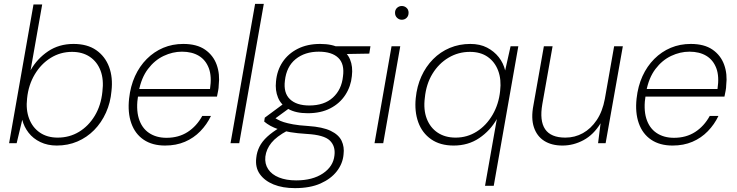

<svg xmlns="http://www.w3.org/2000/svg" viewBox="-20 -740 3806 992"><path d="M273 12Q226 12 188.5 -6Q151 -24 127.5 -54.5Q104 -85 95 -121L66 0H27L153 -717H198L138 -377Q172 -437 228.5 -475Q285 -513 360 -513Q431 -513 477 -481Q523 -449 543.5 -394.5Q564 -340 556 -270Q551 -210 527.5 -158Q504 -106 466.5 -68Q429 -30 380 -9Q331 12 273 12ZM278 -29Q339 -29 388.5 -59Q438 -89 470 -142.5Q502 -196 509 -266Q517 -329 499.5 -375Q482 -421 444 -446.5Q406 -472 352 -472Q292 -472 242 -441Q192 -410 159.5 -355.5Q127 -301 120 -232Q113 -173 130.5 -127Q148 -81 186 -55Q224 -29 278 -29Z M833 12Q767 12 722.5 -18Q678 -48 658.5 -103Q639 -158 647 -231Q654 -295 677.5 -346.5Q701 -398 738.5 -435.5Q776 -473 823.5 -493Q871 -513 927 -513Q997 -513 1039.5 -483.5Q1082 -454 1099.5 -405.5Q1117 -357 1110 -299Q1110 -286 1107 -271Q1104 -256 1101 -241H680L687 -280H1065Q1075 -345 1059 -387.5Q1043 -430 1007.5 -451.5Q972 -473 920 -473Q872 -473 825.5 -451Q779 -429 744.5 -383.5Q710 -338 697 -268L694 -250Q682 -178 697 -128.5Q712 -79 749.5 -53.5Q787 -28 840 -28Q903 -28 949.5 -58Q996 -88 1025 -141H1070Q1049 -97 1015 -62Q981 -27 935.5 -7.5Q890 12 833 12Z M1171 0 1298 -720H1343L1216 0Z M1504 232Q1440 232 1393.5 213Q1347 194 1322.5 159.5Q1298 125 1304 76Q1307 45 1320.5 18Q1334 -9 1360.5 -33.5Q1387 -58 1429 -83L1465 -65Q1409 -35 1382.5 -2.5Q1356 30 1351 69Q1347 106 1365.5 134Q1384 162 1421.5 177Q1459 192 1510 192Q1595 192 1648.5 156Q1702 120 1708 63Q1714 15 1684 -14Q1654 -43 1565 -48Q1516 -51 1480.5 -57Q1445 -63 1420 -71.5Q1395 -80 1377 -90Q1359 -100 1345 -112L1348 -132L1448 -206L1487 -190L1383 -114L1387 -138Q1400 -131 1413.5 -123Q1427 -115 1446 -109Q1465 -103 1494.5 -97.5Q1524 -92 1572 -89Q1647 -84 1688.5 -64Q1730 -44 1745 -12.5Q1760 19 1755 58Q1751 105 1720.5 144.5Q1690 184 1636 208Q1582 232 1504 232ZM1570 -155Q1509 -155 1470.5 -176.5Q1432 -198 1416.5 -235.5Q1401 -273 1406 -319Q1411 -376 1440 -419.5Q1469 -463 1518.5 -488Q1568 -513 1634 -513Q1697 -513 1735 -491.5Q1773 -470 1788.5 -433Q1804 -396 1798 -347Q1793 -294 1764.5 -250Q1736 -206 1687 -180.5Q1638 -155 1570 -155ZM1578 -195Q1655 -195 1700 -236Q1745 -277 1752 -345Q1761 -409 1728 -441Q1695 -473 1627 -473Q1555 -473 1507.5 -434.5Q1460 -396 1452 -323Q1444 -260 1478 -227.5Q1512 -195 1578 -195ZM1712 -460 1702 -501H1894L1888 -463Z M1915 0 2003 -501H2048L1960 0ZM2056 -638Q2042 -638 2031.5 -648Q2021 -658 2021 -674Q2021 -690 2031.5 -699.5Q2042 -709 2056 -709Q2070 -709 2080.5 -699.5Q2091 -690 2091 -674Q2091 -658 2081 -648Q2071 -638 2056 -638Z M2486 220 2547 -125Q2513 -65 2456 -26.5Q2399 12 2324 12Q2254 12 2207.5 -20.5Q2161 -53 2141 -108.5Q2121 -164 2128 -233Q2134 -294 2157 -345Q2180 -396 2217.5 -434Q2255 -472 2304 -492.5Q2353 -513 2410 -513Q2460 -513 2496.5 -494Q2533 -475 2557 -444.5Q2581 -414 2590 -376L2618 -501H2658L2531 220ZM2334 -29Q2394 -29 2443.5 -60.5Q2493 -92 2525 -147Q2557 -202 2564 -270Q2571 -329 2554 -374.5Q2537 -420 2500 -446Q2463 -472 2408 -472Q2348 -472 2297.5 -442Q2247 -412 2214.5 -359Q2182 -306 2175 -235Q2167 -173 2185 -126.5Q2203 -80 2241.5 -54.5Q2280 -29 2334 -29Z M2886 12Q2830 12 2792 -12Q2754 -36 2738.5 -82.5Q2723 -129 2736 -196L2790 -501H2835L2782 -202Q2767 -116 2796.5 -72.5Q2826 -29 2901 -29Q2950 -29 2991.5 -52Q3033 -75 3063 -119.5Q3093 -164 3105 -229L3153 -501H3198L3109 0H3070L3083 -103Q3047 -44 2995 -16Q2943 12 2886 12Z M3455 12Q3389 12 3344.5 -18Q3300 -48 3280.5 -103Q3261 -158 3269 -231Q3276 -295 3299.5 -346.5Q3323 -398 3360.5 -435.5Q3398 -473 3445.5 -493Q3493 -513 3549 -513Q3619 -513 3661.5 -483.5Q3704 -454 3721.5 -405.5Q3739 -357 3732 -299Q3732 -286 3729 -271Q3726 -256 3723 -241H3302L3309 -280H3687Q3697 -345 3681 -387.5Q3665 -430 3629.5 -451.5Q3594 -473 3542 -473Q3494 -473 3447.5 -451Q3401 -429 3366.5 -383.5Q3332 -338 3319 -268L3316 -250Q3304 -178 3319 -128.5Q3334 -79 3371.5 -53.5Q3409 -28 3462 -28Q3525 -28 3571.5 -58Q3618 -88 3647 -141H3692Q3671 -97 3637 -62Q3603 -27 3557.5 -7.5Q3512 12 3455 12Z"/></svg>

Font: DM Sans 18pt ExtraLight
Style: Italic
Weight: 250
Italic angle: -10°
Designer: Colophon Foundry, Jonny Pinhorn
Foundry: Colophon Foundry
Version: Version 4.004;gftools[0.9.30]